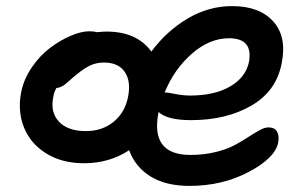

<svg xmlns="http://www.w3.org/2000/svg" viewBox="-20 -546 1007 633"><path d="M256.8 -7.8Q184.6 -7.8 132.6 -40Q80.6 -72.3 59.1 -125.7Q37.6 -179.2 49.8 -242.2Q58.6 -285.6 85.4 -324.7Q112.3 -363.8 145.8 -388.7Q179.2 -413.6 213.6 -428.2Q248 -442.9 274.9 -442.9Q289.6 -442.9 299.8 -439.9Q319.3 -441.9 331.1 -441.9Q431.2 -441.9 479 -376Q529.3 -443.8 598.6 -484.9Q668 -525.9 745.1 -525.9Q835.9 -525.9 881.3 -474.9Q926.8 -423.8 908.2 -335Q890.1 -244.6 807.9 -197.3Q725.6 -149.9 609.9 -149.9Q531.2 -149.9 502.9 -176.8Q474.1 -35.2 607.9 -35.2Q651.4 -35.2 689.5 -44.4Q727.5 -53.7 752.7 -67.1Q777.8 -80.6 798.3 -94Q818.8 -107.4 835.7 -116.7Q852.5 -126 865.2 -126Q885.3 -126 893.3 -112.3Q901.4 -98.6 897 -75.2Q886.2 -24.4 799.3 21.2Q712.4 66.9 605 66.9Q526.4 66.9 476.1 35.6Q425.8 4.4 405.8 -50.8Q340.8 -7.8 256.8 -7.8ZM525.9 -241.2Q532.2 -241.2 558.1 -236.1Q584 -231 606.9 -231Q686.5 -231 738.3 -260.7Q790 -290.5 800.8 -341.8Q814.9 -419.9 734.9 -419.9Q670.9 -419.9 612.5 -368.9Q554.2 -317.9 522.9 -241.2ZM155.8 -227.1Q145 -176.3 174.3 -145Q203.6 -113.8 263.2 -113.8Q316.4 -113.8 353.8 -143.8Q391.1 -173.8 401.9 -225.1Q412.6 -277.8 391.4 -308.8Q370.1 -339.8 323.2 -339.8Q297.4 -339.8 277.1 -330.1Q256.8 -320.3 231.9 -299.8Q223.1 -293 211.7 -282.7Q200.2 -272.5 195.1 -268.3Q189.9 -264.2 182.1 -260.3Q174.3 -256.3 166 -255.9Q158.2 -242.2 155.8 -227.1Z"/></svg>

Font: Shantell Sans Irregular Bouncy
Style: Italic
Weight: 500
Italic angle: -11.31°
Designer: Stephen Nixon, Anya Danilova, Shantell Martin
Foundry: Arrow Type
Version: Version 1.006;[9816181b4]